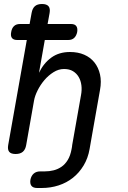

<svg xmlns="http://www.w3.org/2000/svg" viewBox="-20 -760 640 960"><path d="M66 -560Q47 -560 39.5 -570.5Q32 -581 36 -600Q39 -619 50 -629.5Q61 -640 80 -640H128L138 -695Q142 -718 154.5 -729Q167 -740 190 -740Q213 -740 222.5 -729Q232 -718 228 -695L218 -640H335Q354 -640 361.5 -629.5Q369 -619 366 -600Q362 -581 351 -570.5Q340 -560 321 -560H204L175 -396Q198 -444 236.5 -472Q275 -500 330 -500Q370 -500 401 -486.5Q432 -473 452 -448Q472 -423 480 -388Q488 -353 480 -310L439 -78L428 -15Q420 31 398 67.5Q376 104 344.5 129Q313 154 273 167Q233 180 188 180H166Q146 180 137.5 169.5Q129 159 132 139Q136 119 148.5 108Q161 97 181 97H203Q227 97 248.5 91.5Q270 86 288 73.5Q306 61 319 39.5Q332 18 338 -15L340 -26Q340 -30 341 -35L385 -284Q390 -310 387 -333.5Q384 -357 373.5 -375Q363 -393 345 -404Q327 -415 300 -415Q273 -415 247.5 -399Q222 -383 202 -359.5Q182 -336 168 -308Q154 -280 150 -256L111 -35Q107 -12 94 -1Q81 10 58 10Q35 10 26 -1Q17 -12 21 -35L114 -560Z"/></svg>

Font: Maple Mono NL
Style: Italic
Weight: 400
Italic angle: -10°
Monospace: yes
Designer: subframe7536
Version: Version 7.000